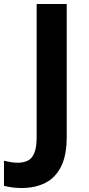

<svg xmlns="http://www.w3.org/2000/svg" viewBox="-94 -734 445 964"><path d="M15 210Q-14 210 -36 206.5Q-58 203 -74 199V73Q-58 77 -40.5 80Q-23 83 -3 83Q23 83 44.5 73Q66 63 78 35Q90 7 90 -45V-714H241V-46Q241 46 212.5 102.5Q184 159 133 184.5Q82 210 15 210Z"/></svg>

Font: Noto Sans New Tai Lue
Style: Bold
Weight: 700
Version: Version 2.003